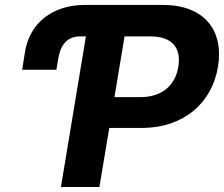

<svg xmlns="http://www.w3.org/2000/svg" viewBox="-20 -747 895 767"><path d="M205.3 -468.4 212.4 -510.7C219.1 -554.7 239.7 -601.6 299 -601.6H323.2L223.4 0H377.1L416.5 -235.8H545.5C713.4 -235.8 827.1 -335.2 850.9 -480.8C874.6 -625.7 796.2 -727.3 631 -727.3H318.9C189.3 -727.3 98 -654.1 79.9 -539.8L68.5 -468.4ZM437.1 -359 477.6 -601.6H581.3C670.1 -601.6 704.2 -553.6 692.5 -480.8C680.8 -408.7 630 -359 540.8 -359Z"/></svg>

Font: Margiela Sans
Style: Bold Italic
Weight: 700
Italic angle: -9.39999°
Designer: Stefan Endress, Andreas Faust
Version: Version 1.100;FEAKit 1.0